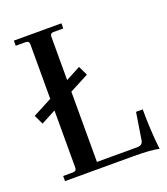

<svg xmlns="http://www.w3.org/2000/svg" viewBox="-121 -715 703 809"><g transform="rotate(-20 230.5 -310.5)"><path d="M29 -260 9 -302 95 -347V-591Q95 -607 79 -607H35V-630H248V-607H204Q189 -607 189 -591V-397L255 -432L275 -390L189 -345V-30H370Q394 -30 397 -52L416 -172H446Q446 -78 456 9Q428 0 337 0H35V-23H79Q95 -23 95 -39V-295Z"/></g></svg>

Font: Arapey
Style: Regular
Weight: 400
Designer: Eduardo Rodriguez Tunni
Foundry: Eduardo Rodriguez Tunni
Version: Version 4.000